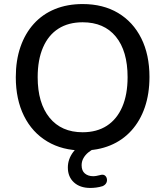

<svg xmlns="http://www.w3.org/2000/svg" viewBox="-20 -734 815 948"><path d="M388 9Q288 9 213.5 -35.5Q139 -80 98.5 -161.5Q58 -243 58 -353Q58 -436 81 -502.5Q104 -569 147 -616.5Q190 -664 251 -689Q312 -714 388 -714Q489 -714 563 -670Q637 -626 677.5 -545Q718 -464 718 -354Q718 -271 695 -204Q672 -137 628.5 -89Q585 -41 524 -16Q463 9 388 9ZM388 -81Q458 -81 507.5 -113Q557 -145 583.5 -206Q610 -267 610 -353Q610 -482 552 -553Q494 -624 388 -624Q318 -624 268.5 -592.5Q219 -561 192.5 -500Q166 -439 166 -353Q166 -225 224.5 -153Q283 -81 388 -81ZM426 194Q375 194 345 166.5Q315 139 315 93Q315 52 341.5 16.5Q368 -19 414 -39L446 0Q430 7 415.5 19Q401 31 392 47Q383 63 383 82Q383 109 399 122.5Q415 136 440 136Q448 136 456 134.5Q464 133 472 131Q488 126 496.5 131.5Q505 137 507.5 148Q510 159 505 169Q500 179 487 185Q471 190 455.5 192Q440 194 426 194Z"/></svg>

Font: Nunito ExtraLight SemiBold
Style: Regular
Weight: 600
Version: Version 3.602